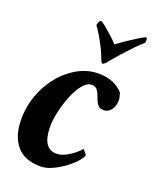

<svg xmlns="http://www.w3.org/2000/svg" viewBox="-126 -718 636 796"><g transform="rotate(20 192.5 -320.0)"><path d="M150.4 5.9Q78.1 5.9 43.5 -36.6Q8.8 -79.1 8.8 -152.3Q8.8 -225.6 42 -292Q75.2 -358.4 130.4 -398.4Q185.5 -438.5 246.1 -438.5Q316.4 -438.5 355.5 -394.5Q362.3 -375 362.3 -362.3Q362.3 -337.9 349.6 -320.3Q336.9 -302.7 316.4 -302.7Q297.9 -302.7 289.1 -314.9Q280.3 -327.1 274.9 -343.8Q269.5 -360.4 261.2 -372.6Q252.9 -384.8 235.4 -384.8Q214.8 -384.8 195.8 -361.3Q176.8 -337.9 162.6 -302.2Q148.4 -266.6 140.1 -229.5Q131.8 -192.4 131.8 -165Q131.8 -66.4 194.3 -66.4Q213.9 -66.4 233.9 -76.7Q253.9 -86.9 270 -100.1Q286.1 -113.3 293 -123Q294.9 -123 303.2 -113.3Q311.5 -103.5 311.5 -99.6Q305.7 -85.9 288.6 -67.9Q271.5 -49.8 248 -33.2Q224.6 -16.6 199.2 -5.4Q173.8 5.9 150.4 5.9ZM265.6 -574.2Q283.2 -587.9 308.1 -604.5Q333 -621.1 354 -633.8Q375 -646.5 378.9 -646.5Q387.7 -646.5 382.8 -624Q369.1 -612.3 349.1 -591.8Q329.1 -571.3 303.7 -543Q292 -530.3 277.8 -513.2Q263.7 -496.1 260.7 -492.2Q251 -482.4 248 -482.4Q241.2 -482.4 238.3 -492.2Q231.4 -508.8 225.6 -522.9Q219.7 -537.1 213.9 -547.9Q201.2 -572.3 189.9 -591.3Q178.7 -610.4 168 -624Q172.9 -646.5 180.7 -646.5Q185.5 -646.5 201.7 -633.3Q217.8 -620.1 236.3 -603.5Q254.9 -586.9 265.6 -574.2Z"/></g></svg>

Font: Crimson Text
Style: Bold Italic
Weight: 700
Italic angle: -11°
Designer: Sebastian Kosch
Foundry: Sebastian Kosch
Version: Version 1.100; ttfautohint (v1.8.4)